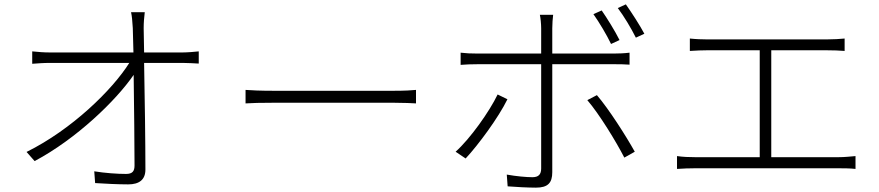

<svg xmlns="http://www.w3.org/2000/svg" viewBox="-20 -828 4040 882"><path d="M102 -130 139 -88C331 -190 513 -366 594 -484C596 -336 598 -156 598 -68C598 -42 589 -29 559 -29C519 -29 462 -33 413 -41L417 13C462 16 524 19 569 19C620 19 648 -3 648 -49C648 -169 645 -386 642 -539H819C842 -539 874 -537 893 -536V-592C875 -590 841 -587 818 -587H642L640 -699C640 -724 642 -747 645 -772H582C586 -754 588 -734 590 -699L593 -587H210C181 -587 158 -589 128 -592V-535C158 -537 178 -539 210 -539H574C496 -415 310 -233 102 -130Z M1108 -415V-353C1135 -355 1180 -356 1235 -356C1283 -356 1724 -356 1790 -356C1836 -356 1873 -354 1891 -353V-415C1871 -413 1841 -411 1789 -411C1724 -411 1282 -411 1235 -411C1176 -411 1134 -413 1108 -415Z M2744 -780 2706 -763C2733 -725 2768 -666 2787 -626L2826 -644C2805 -686 2769 -744 2744 -780ZM2855 -808 2818 -791C2846 -754 2879 -699 2901 -655L2940 -673C2920 -711 2881 -771 2855 -808ZM2311 -372 2266 -394C2228 -315 2140 -191 2073 -131L2119 -100C2177 -162 2270 -288 2311 -372ZM2722 -391 2678 -368C2733 -304 2810 -178 2848 -104L2896 -131C2856 -203 2777 -327 2722 -391ZM2096 -586V-530C2121 -532 2143 -533 2174 -533H2466V-522C2466 -474 2466 -118 2466 -54C2466 -27 2454 -14 2426 -14C2399 -14 2352 -18 2308 -26L2312 28C2347 31 2407 34 2442 34C2497 34 2517 12 2517 -37C2517 -101 2517 -440 2517 -522V-533H2801C2823 -533 2848 -533 2872 -531V-586C2848 -583 2821 -582 2800 -582H2517V-698C2517 -717 2519 -746 2521 -760H2460C2463 -747 2466 -718 2466 -698V-582H2173C2142 -582 2122 -583 2096 -586Z M3090 -111V-52C3119 -54 3146 -55 3172 -55H3834C3851 -55 3884 -55 3910 -52V-111C3885 -109 3861 -106 3834 -106H3523V-597H3779C3807 -597 3837 -596 3860 -594V-651C3838 -649 3810 -647 3779 -647H3227C3210 -647 3175 -648 3149 -651V-594C3174 -596 3212 -597 3227 -597H3470V-106H3172C3146 -106 3118 -107 3090 -111Z"/></svg>

Font: Noto Sans HK Light
Style: Regular
Weight: 300
Designer: Ryoko NISHIZUKA 西塚涼子 (kana, bopomofo & ideographs); Paul D. Hunt (Latin, Greek & Cyrillic); Sandoll Communications 산돌커뮤니
Foundry: Adobe
Version: Version 2.004;hotconv 1.0.118;makeotfexe 2.5.65603